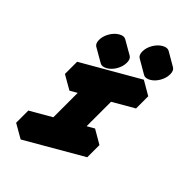

<svg xmlns="http://www.w3.org/2000/svg" viewBox="-296 -993 1113 1113"><g transform="rotate(45 260.0 -437.0)"><path d="M260 -125V-425L130 -350V-450L476 -650V-550L346 -475V-175L476 -250V-150L130 50V-50ZM191 -595Q164 -580 147 -590Q130 -600 130 -630Q130 -660 147 -690Q164 -720 191 -735Q217 -750 234 -740Q251 -730 251 -700Q251 -670 234 -640Q217 -610 191 -595ZM416 -725Q389 -710 372 -720Q355 -730 355 -760Q355 -790 372 -820Q389 -850 416 -865Q442 -880 459 -870Q476 -860 476 -830Q476 -800 459 -770Q442 -740 416 -725ZM260 -125 130 -50 43 -100 173 -175ZM130 -50V50L43 0V-100ZM476 -250 346 -175 260 -225 390 -300ZM459 -870Q442 -880 416 -865Q389 -850 372 -820Q355 -790 355 -760Q355 -730 372 -720L286 -770Q268 -780 268 -810Q268 -840 285.5 -870Q303 -900 329 -915Q355 -930 373 -920ZM260 -425V-125L173 -175V-475ZM476 -650 130 -450 43 -500 390 -700ZM130 -450V-350L43 -400V-500ZM234 -740Q217 -750 191 -735Q164 -720 147 -690Q130 -660 130 -630Q130 -600 147 -590L60 -640Q43 -650 43 -680Q43 -710 60.5 -740Q78 -770 104 -785Q130 -800 147 -790Z"/></g></svg>

Font: Nabla
Style: Regular
Weight: 400
Designer: Arthur Reinders Folmer
Foundry: Typearture
Version: Version 1.002